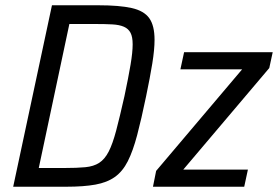

<svg xmlns="http://www.w3.org/2000/svg" viewBox="-20 -708 1054 728"><path d="M30 0 177 -688H353Q433 -688 479.5 -677.5Q526 -667 546 -639Q566 -611 566 -557Q566 -520 557.5 -467.5Q549 -415 534 -343Q516 -256 500 -195.5Q484 -135 464.5 -96.5Q445 -58 415.5 -37Q386 -16 341.5 -8Q297 0 232 0ZM127 -71H224Q272 -71 303.5 -74Q335 -77 356 -90.5Q377 -104 392 -133Q407 -162 420.5 -213Q434 -264 452 -344Q467 -415 475 -462.5Q483 -510 483 -540Q483 -568 475 -583.5Q467 -599 450 -606.5Q433 -614 406 -615.5Q379 -617 340 -617H243ZM560 0 572 -60 898 -445H664L678 -510H1014L1001 -450L675 -65H920L906 0Z"/></svg>

Font: Saira SemiCondensed
Style: Italic
Weight: 400
Width: 4
Italic angle: -12°
Designer: Hector Gatti with collaboration of the Omnibus-Type team
Foundry: Omnibus-Type
Version: Version 1.101